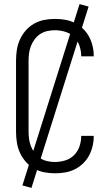

<svg xmlns="http://www.w3.org/2000/svg" viewBox="-20 -835 540 934"><path d="M247 8Q221 8 195 3Q169 -2 146 -15Q123 -28 105.5 -48Q88 -68 77 -92Q66 -116 62 -142.5Q58 -169 58 -195V-540Q58 -566 62 -592.5Q66 -619 77 -643Q88 -667 105.5 -687Q123 -707 146 -720Q169 -733 195 -738Q221 -743 247 -743Q272 -743 296 -739Q320 -735 342 -724.5Q364 -714 382.5 -696.5Q401 -679 412.5 -658Q424 -637 430 -612.5Q436 -588 436 -564V-561H375V-563Q375 -588 366.5 -612.5Q358 -637 340 -655Q322 -673 297 -680.5Q272 -688 247 -688Q229 -688 210.5 -684Q192 -680 176.5 -670Q161 -660 149.5 -645Q138 -630 131 -612.5Q124 -595 121.5 -577Q119 -559 119 -540V-195Q119 -176 121.5 -158Q124 -140 131 -122.5Q138 -105 149.5 -90Q161 -75 176.5 -65Q192 -55 210.5 -51Q229 -47 247 -47Q272 -47 297 -54.5Q322 -62 340 -80Q358 -98 366.5 -122.5Q375 -147 375 -172V-174H436V-171Q436 -147 430 -122.5Q424 -98 412.5 -77Q401 -56 382.5 -38.5Q364 -21 342 -10.5Q320 0 296 4Q272 8 247 8ZM133 79 89 67 367 -815 411 -803Z"/></svg>

Font: Iosevka Curly Light
Style: Regular
Weight: 300
Monospace: yes
Designer: Belleve Invis
Foundry: Belleve Invis
Version: Version 22.1.2; ttfautohint (v1.8.4)